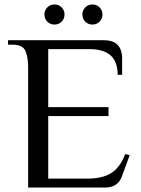

<svg xmlns="http://www.w3.org/2000/svg" viewBox="-20 -840 630 860"><path d="M106 0V-540Q106 -585 93.5 -612.5Q81 -640 36 -640H16V-660H442Q477 -660 495 -648.5Q513 -637 520 -618.5Q527 -600 527 -580V-505H507Q507 -565 474.5 -592.5Q442 -620 382 -620H196V-360H466V-320H196V-40H371Q439 -40 478.5 -65Q518 -90 541 -150L561 -145L526 -50Q518 -27 499.5 -13.5Q481 0 451 0ZM394 -730Q375 -730 362 -743Q349 -756 349 -775Q349 -794 362 -807Q375 -820 394 -820Q413 -820 426 -807Q439 -794 439 -775Q439 -756 426 -743Q413 -730 394 -730ZM224 -730Q205 -730 192 -743Q179 -756 179 -775Q179 -794 192 -807Q205 -820 224 -820Q243 -820 256 -807Q269 -794 269 -775Q269 -756 256 -743Q243 -730 224 -730Z"/></svg>

Font: El Messiri
Style: Regular
Weight: 400
Designer: Mohamed Gaber
Foundry: Kief Type Foundry
Version: Version 2.020